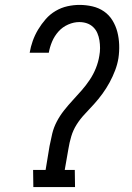

<svg xmlns="http://www.w3.org/2000/svg" viewBox="-20 -763 540 783"><path d="M116 0 115 -70H166L182 -167Q187 -193 193 -218Q199 -243 211.5 -267Q224 -291 241 -312.5Q258 -334 276.5 -354Q295 -374 313 -394.5Q331 -415 346 -437.5Q361 -460 371 -485Q381 -510 385 -535Q388 -551 388 -567Q388 -583 385.5 -598.5Q383 -614 377 -628Q371 -642 360 -652.5Q349 -663 334.5 -668Q320 -673 303 -673Q281 -673 258 -663Q235 -653 218.5 -634.5Q202 -616 192.5 -593.5Q183 -571 179 -548H101Q105 -572 113.5 -596Q122 -620 135.5 -642.5Q149 -665 166.5 -685Q184 -705 207 -718.5Q230 -732 255 -737.5Q280 -743 304 -743Q331 -743 357 -737Q383 -731 404 -716.5Q425 -702 438.5 -680Q452 -658 458.5 -633Q465 -608 466 -580.5Q467 -553 463 -526Q459 -501 449.5 -476Q440 -451 427 -427Q414 -403 398 -381Q382 -359 363.5 -338.5Q345 -318 326 -298Q307 -278 292.5 -255Q278 -232 270.5 -206.5Q263 -181 259 -156L244 -70H285L286 0Z"/></svg>

Font: Iosevka Curly Slab
Style: Italic
Weight: 400
Italic angle: -9°
Monospace: yes
Designer: Belleve Invis
Foundry: Belleve Invis
Version: Version 22.1.2; ttfautohint (v1.8.4)